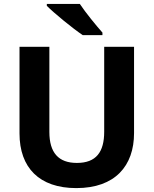

<svg xmlns="http://www.w3.org/2000/svg" viewBox="-20 -954 787 984"><path d="M389 -934H220V-924C258 -886 353 -808 404 -774H505V-787C472 -824 419 -889 389 -934ZM667 -272V-714H514V-279C514 -175 473 -119 374 -119C280 -119 233 -171 233 -278V-714H80V-270C80 -95 181 10 371 10C570 10 667 -104 667 -272Z"/></svg>

Font: Noto Sans Canadian Aboriginal
Style: Bold
Weight: 700
Designer: Monotype Design Team, Typotheque's Kevin King
Foundry: Monotype Imaging Inc.
Version: Version 2.004